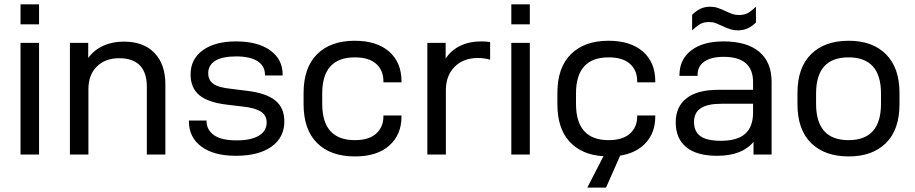

<svg xmlns="http://www.w3.org/2000/svg" viewBox="-20 -709 4199 881"><path d="M74.2 -689H159.2V-597.2H74.2ZM74.2 -512.2H159.2V0H74.2Z M300.8 -512.2H384.8V-442.9Q411.1 -479.5 454.1 -499Q495.6 -518.1 547.9 -518.1Q639.2 -518.1 689 -465.8Q738.8 -414.1 738.8 -321.8V0H653.8V-311Q653.8 -376 621.6 -409.2Q589.4 -441.9 526.9 -441.9Q463.4 -441.9 424.3 -403.8Q385.7 -365.7 385.7 -299.8V0H300.8Z M846.7 -152.8V-155.8H927.7V-153.8Q927.7 -113.3 961.9 -88.9Q995.1 -64.9 1066.9 -64.9Q1130.9 -64.9 1167 -85.9Q1203.6 -107.4 1203.6 -147Q1203.6 -179.7 1177.2 -196.8Q1149.4 -214.4 1092.8 -220.2L1019.5 -229Q934.1 -239.3 894.5 -272.5Q854.5 -306.2 854.5 -367.2Q854.5 -438 910.6 -478.5Q966.8 -519 1062.5 -519Q1162.6 -519 1219.7 -478Q1276.9 -437 1276.9 -367.2V-362.8H1195.8V-366.2Q1195.8 -407.2 1161.1 -428.7Q1126.5 -450.2 1063.5 -450.2Q1000.5 -450.2 967.8 -430.2Q935.5 -410.2 935.5 -373Q935.5 -341.8 958.5 -324.7Q981.4 -307.6 1037.6 -301.8L1115.7 -292Q1201.2 -281.7 1243.2 -248Q1284.7 -214.4 1284.7 -151.9Q1284.7 -77.6 1225.1 -35.6Q1166 5.9 1062.5 5.9Q960.9 5.9 903.8 -36.6Q846.7 -79.1 846.7 -152.8Z M1373 -231V-282.2Q1373 -398.9 1435.1 -460.4Q1497.1 -522 1607.4 -522Q1708.5 -522 1765.1 -472.7Q1822.3 -422.9 1822.3 -335.9V-331.1H1739.3V-335.9Q1739.3 -387.2 1705.1 -417Q1671.9 -445.8 1608.4 -445.8Q1458.5 -445.8 1458.5 -279.8V-232.9Q1458.5 -65.9 1608.4 -65.9Q1671.4 -65.9 1705.1 -95.2Q1739.3 -125 1739.3 -174.8V-179.2H1822.3V-174.8Q1822.3 -90.3 1765.6 -40.5Q1710 8.8 1608.4 8.8Q1497.1 8.8 1435.1 -52.7Q1373 -114.3 1373 -231Z M1940.9 -512.2H2024.9V-439.9Q2049.8 -479 2093.3 -499.5Q2134.3 -519 2188 -519Q2210 -519 2229 -516.1V-435.1Q2202.6 -442.9 2172.9 -442.9Q2106.4 -442.9 2066.4 -402.8Q2025.9 -362.3 2025.9 -294.9V0H1940.9Z M2326.2 -689H2411.1V-597.2H2326.2ZM2326.2 -512.2H2411.1V0H2326.2Z M2903.8 -331.1V-335.9Q2903.8 -387.2 2869.6 -417Q2836.4 -445.8 2772.9 -445.8Q2623 -445.8 2623 -279.8V-232.9Q2623 -65.9 2772.9 -65.9Q2835.9 -65.9 2869.6 -95.2Q2903.8 -125 2903.8 -174.8V-179.2H2986.8V-174.8Q2986.8 -102.1 2944.3 -54.7Q2901.4 -6.8 2825.7 4.9L2760.7 151.9H2674.8L2749 7.8Q2649.4 2 2593.3 -59.1Q2537.6 -120.1 2537.6 -231V-282.2Q2537.6 -398.9 2599.6 -460.4Q2661.6 -522 2772 -522Q2873 -522 2929.7 -472.7Q2986.8 -422.9 2986.8 -335.9V-331.1Z M3463.4 -471.7Q3520.5 -423.8 3520.5 -334V0H3437.5V-58.1Q3384.8 5.9 3270.5 5.9Q3177.2 5.9 3128.9 -33.7Q3080.6 -73.2 3080.6 -147.9Q3080.6 -219.7 3130.4 -258.3Q3179.7 -296.9 3276.4 -296.9H3435.5V-332Q3435.5 -448.2 3300.8 -448.2Q3242.2 -448.2 3210.9 -425.8Q3180.7 -404.3 3180.7 -363.8V-360.8H3097.7V-363.8Q3097.7 -436 3151.4 -477.5Q3205.1 -519 3299.8 -519Q3406.7 -519 3463.4 -471.7ZM3399.4 -95.2Q3435.5 -127.4 3435.5 -192.9V-232.9H3290.5Q3226.1 -232.9 3195.3 -212.4Q3164.6 -191.9 3164.6 -148.9Q3164.6 -105 3194.3 -84Q3224.1 -63 3287.6 -63Q3363.8 -63 3399.4 -95.2ZM3155.8 -641.1Q3175.8 -660.2 3194.3 -668.9Q3214.4 -678.2 3237.8 -678.2Q3256.8 -678.2 3272.9 -672.9Q3293.5 -666 3308.6 -658.2Q3330.1 -648.4 3341.3 -644.5Q3354.5 -640.1 3371.6 -640.1Q3394 -640.1 3411.1 -648.9Q3425.3 -656.2 3448.7 -678.2V-606Q3413.6 -569.8 3366.7 -569.8Q3346.2 -569.8 3330.1 -575.2Q3309.6 -582 3294.4 -589.8Q3269.5 -601.1 3262.2 -603.5Q3250 -607.9 3232.4 -607.9Q3210.4 -607.9 3193.8 -599.1Q3180.7 -592.3 3155.8 -569.8Z M3639.2 -231V-282.2Q3639.2 -398.9 3701.7 -460.4Q3764.2 -522 3874.5 -522Q3983.4 -522 4045.4 -460Q4107.4 -397.9 4107.4 -282.2V-231Q4107.4 -114.3 4045.4 -52.7Q3982.9 8.8 3874.5 8.8Q3764.2 8.8 3701.7 -52.7Q3639.2 -114.3 3639.2 -231ZM4022.5 -232.9V-279.8Q4022.5 -445.8 3873.5 -445.8Q3724.6 -445.8 3724.6 -279.8V-232.9Q3724.6 -65.9 3873.5 -65.9Q4022.5 -65.9 4022.5 -232.9Z"/></svg>

Font: D-DIN Exp
Style: Regular
Weight: 400
Width: 7
Designer: Charles Nix
Foundry: Datto Inc.
Version: Version 1.00